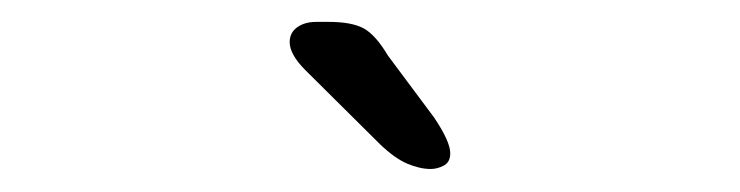

<svg xmlns="http://www.w3.org/2000/svg" viewBox="-20 -696 659 171"><path d="M363.5 -545.5Q354 -545.5 342.8 -550.2Q331.5 -555 318.5 -567.5L252 -633.5Q238 -647.5 238 -658.5Q238 -667 244.8 -671.8Q251.5 -676.5 261.5 -676.5H273Q293 -676.5 303.8 -670.8Q314.5 -665 325.5 -646.5L366.5 -591.5Q381 -570 381 -559.5Q381 -551.5 375.2 -548.5Q369.5 -545.5 363.5 -545.5Z"/></svg>

Font: Sono ExtraLight Monospace
Style: Regular
Weight: 400
Version: Version 2.112